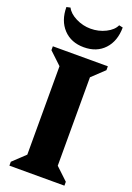

<svg xmlns="http://www.w3.org/2000/svg" viewBox="-172 -982 715 1043"><g transform="rotate(20 186.0 -460.0)"><path d="M26.8 0V-22.4L97.8 -89.4V-600.6L26.8 -667.6V-690H344.8V-667.6L273.8 -600.6V-89.4L344.8 -22.4V0ZM185.8 -742.4Q112.2 -742.4 67.8 -789.6Q23.4 -836.8 23 -915.6L45.2 -920.4Q60.2 -890.4 100.7 -870.1Q141.2 -849.8 185.8 -849.8Q232.8 -849.8 272.9 -870.1Q313 -890.4 326.4 -920.4L348.6 -915.6Q348.2 -836.8 304.2 -789.6Q260.2 -742.4 185.8 -742.4Z"/></g></svg>

Font: Platypi Light
Style: Regular
Weight: 300
Designer: David Sargent
Foundry: Bolt Cutter Type
Version: Version 1.200